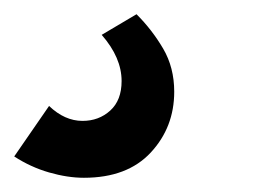

<svg xmlns="http://www.w3.org/2000/svg" viewBox="-62 -49 391 270"><path d="M56 201Q33 201 7 193.5Q-19 186 -42 171L7 100Q29 121 54 121Q77 121 93 106.5Q109 92 109 65Q109 32 81 0L130 -29Q152 -7 167.5 19.5Q183 46 183 80Q183 130 150 165.5Q117 201 56 201Z"/></svg>

Font: Raleway
Style: Bold Italic
Weight: 700
Italic angle: -12°
Designer: Matt McInerney, Pablo Impallari, Rodrigo Fuenzalida
Foundry: Matt McInerney, Pablo Impallari, Rodrigo Fuenzalida
Version: Version 4.101;RELEASE